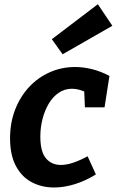

<svg xmlns="http://www.w3.org/2000/svg" viewBox="-20 -857 541 890"><path d="M230.8 12.1Q173.6 12.1 127.2 -12.3Q80.9 -36.7 53.7 -87.5Q26.6 -138.3 26.6 -216.1Q26.6 -288.2 50.2 -348.9Q73.8 -409.6 114.9 -453.7Q156 -497.8 210.8 -522.1Q265.6 -546.4 328.1 -546.4Q366.3 -546.4 406.7 -536.4Q447.2 -526.4 487.3 -505.1L464.6 -359.5H373.6L370.1 -440.9L383.6 -426.5Q347.1 -445.6 313.9 -445.6Q279.6 -445.6 252.3 -427Q225 -408.5 206.2 -376.8Q187.3 -345.1 177.1 -305.6Q167 -266.1 167 -223.9Q167 -153.5 193.1 -123Q219.2 -92.4 262.1 -92.4Q288.9 -92.4 320.4 -103.2Q351.9 -114 386.1 -132.6L424.5 -48.4Q375.6 -18.3 326 -3.1Q276.3 12.1 230.8 12.1ZM270.2 -605.4 220.3 -675.3 433.6 -837.5 500.8 -737.5Z"/></svg>

Font: Bitter Thin
Style: Italic
Weight: 100
Italic angle: -9°
Designer: Sol Matas, and Bitter project Authors
Foundry: Sol Matas
Version: Version 2.002